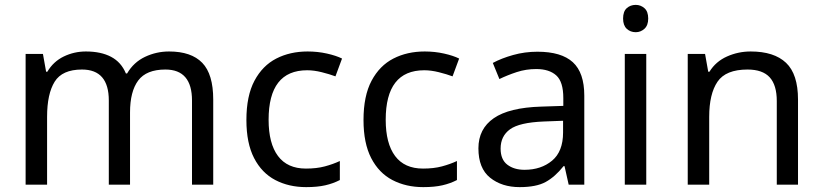

<svg xmlns="http://www.w3.org/2000/svg" viewBox="-20 -757 3372 787"><path d="M673 -546Q764 -546 809 -499.5Q854 -453 854 -349V0H767V-345Q767 -472 658 -472Q580 -472 546.5 -427Q513 -382 513 -296V0H426V-345Q426 -472 316 -472Q235 -472 204 -422Q173 -372 173 -278V0H85V-536H156L169 -463H174Q199 -505 241.5 -525.5Q284 -546 332 -546Q394 -546 435.5 -524Q477 -502 496 -456H501Q528 -502 574.5 -524Q621 -546 673 -546Z M1235 10Q1164 10 1108.5 -19Q1053 -48 1021.5 -109Q990 -170 990 -265Q990 -364 1023 -426Q1056 -488 1112.5 -517Q1169 -546 1241 -546Q1282 -546 1320 -537.5Q1358 -529 1382 -517L1355 -444Q1331 -453 1299 -461Q1267 -469 1239 -469Q1081 -469 1081 -266Q1081 -169 1119.5 -117.5Q1158 -66 1234 -66Q1278 -66 1311.5 -75Q1345 -84 1373 -97V-19Q1346 -5 1313.5 2.5Q1281 10 1235 10Z M1715 10Q1644 10 1588.5 -19Q1533 -48 1501.5 -109Q1470 -170 1470 -265Q1470 -364 1503 -426Q1536 -488 1592.5 -517Q1649 -546 1721 -546Q1762 -546 1800 -537.5Q1838 -529 1862 -517L1835 -444Q1811 -453 1779 -461Q1747 -469 1719 -469Q1561 -469 1561 -266Q1561 -169 1599.5 -117.5Q1638 -66 1714 -66Q1758 -66 1791.5 -75Q1825 -84 1853 -97V-19Q1826 -5 1793.5 2.5Q1761 10 1715 10Z M2183 -545Q2281 -545 2328 -502Q2375 -459 2375 -365V0H2311L2294 -76H2290Q2255 -32 2216.5 -11Q2178 10 2110 10Q2037 10 1989 -28.5Q1941 -67 1941 -149Q1941 -229 2004 -272.5Q2067 -316 2198 -320L2289 -323V-355Q2289 -422 2260 -448Q2231 -474 2178 -474Q2136 -474 2098 -461.5Q2060 -449 2027 -433L2000 -499Q2035 -518 2083 -531.5Q2131 -545 2183 -545ZM2209 -259Q2109 -255 2070.5 -227Q2032 -199 2032 -148Q2032 -103 2059.5 -82Q2087 -61 2130 -61Q2198 -61 2243 -98.5Q2288 -136 2288 -214V-262Z M2629 -536V0H2541V-536ZM2586 -737Q2606 -737 2621.5 -723.5Q2637 -710 2637 -681Q2637 -653 2621.5 -639Q2606 -625 2586 -625Q2564 -625 2549 -639Q2534 -653 2534 -681Q2534 -710 2549 -723.5Q2564 -737 2586 -737Z M3057 -546Q3153 -546 3202 -499.5Q3251 -453 3251 -349V0H3164V-343Q3164 -408 3135 -440Q3106 -472 3044 -472Q2955 -472 2921 -422Q2887 -372 2887 -278V0H2799V-536H2870L2883 -463H2888Q2914 -505 2960 -525.5Q3006 -546 3057 -546Z"/></svg>

Font: Noto Sans Hanifi Rohingya
Style: Regular
Weight: 400
Designer: Monotype Design Team and DaltonMaag
Foundry: Google LLC
Version: Version 2.101